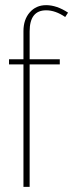

<svg xmlns="http://www.w3.org/2000/svg" viewBox="-20 -725 284 745"><path d="M71 -495V-604Q71 -649 95.5 -677Q120 -705 159 -705Q200 -705 244 -676L233 -659Q195 -685 159 -685Q95 -685 95 -603V-495H212V-475H95V0H71V-475H15V-495Z"/></svg>

Font: Moniqa Thin Paragraph
Style: Regular
Weight: 100
Designer: Rajesh Rajput
Foundry: Rajesh Rajput
Version: Version 1.000